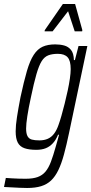

<svg xmlns="http://www.w3.org/2000/svg" viewBox="-62 -739 455 956"><path d="M73 197Q55 197 35.5 196Q16 195 -3.5 194Q-23 193 -42 192L-33 147Q-19 148 -2.5 149Q14 150 31.5 150.5Q49 151 66 151Q102 151 125.5 142.5Q149 134 164.5 115.5Q180 97 191.5 66.5Q203 36 215 -7Q218 -19 223.5 -37Q229 -55 232 -68H227Q217 -43 201.5 -26Q186 -9 166 -1Q146 7 119 7Q83 7 60 -1Q37 -9 26.5 -29Q16 -49 16 -85Q16 -114 22.5 -156Q29 -198 40 -255Q57 -334 72 -385.5Q87 -437 106 -466Q125 -495 150.5 -506.5Q176 -518 213 -518Q237 -518 257.5 -512.5Q278 -507 291.5 -490.5Q305 -474 306 -440H311L329 -510H373L282 -78Q269 -16 256.5 30Q244 76 228.5 108Q213 140 192.5 159.5Q172 179 143 188Q114 197 73 197ZM134 -40Q158 -40 176 -48Q194 -56 207 -73Q220 -90 229 -116Q236 -135 244 -163Q252 -191 260 -223Q268 -255 275 -287.5Q282 -320 286 -348Q290 -376 290 -395Q290 -437 274.5 -454Q259 -471 226 -471Q198 -471 178.5 -463.5Q159 -456 145.5 -434.5Q132 -413 119.5 -370Q107 -327 92 -255Q80 -200 74 -160.5Q68 -121 68 -99Q68 -74 75 -61Q82 -48 96.5 -44Q111 -40 134 -40ZM160 -583 161 -589 251 -719H312L348 -589L347 -583H310L277 -683L200 -583Z"/></svg>

Font: Saira ExtraCondensed Light
Style: Italic
Weight: 300
Width: 2
Italic angle: -12°
Designer: Hector Gatti with collaboration of the Omnibus-Type team
Foundry: Omnibus-Type
Version: Version 1.101